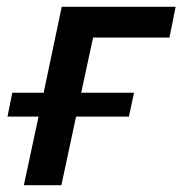

<svg xmlns="http://www.w3.org/2000/svg" viewBox="-20 -543 535 563"><path d="M477 -433H253L218 -271H373L358 -201H203L160 0H50L93 -201H2L16 -271H108L161 -523H495Z"/></svg>

Font: Raleway-v4020 SemiBold
Style: Italic
Weight: 600
Italic angle: -12°
Designer: Matt McInerney, Pablo Impallari, Rodrigo Fuenzalida
Foundry: Matt McInerney, Pablo Impallari, Rodrigo Fuenzalida
Version: Version 4.020;PS 004.020;hotconv 1.0.88;makeotf.lib2.5.64775